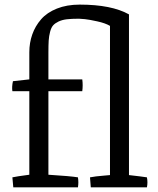

<svg xmlns="http://www.w3.org/2000/svg" viewBox="-20 -805 680 825"><path d="M37.1 0 33.2 -43Q50.3 -46.9 106 -54.2V-413.1H33.2Q30.3 -431.2 35.6 -456.1L106 -463.9V-580.6Q106 -621.1 118.7 -657Q131.3 -692.9 156.5 -721.9Q181.6 -751 224.4 -768.1Q267.1 -785.2 322.8 -785.2Q459 -785.2 534.2 -743.2V-52.7Q589.8 -46.4 611.3 -43Q615.7 -21.5 611.3 0H370.1L366.7 -43Q378.4 -45.4 393.1 -47.1Q407.7 -48.8 426 -50.3Q444.3 -51.8 452.6 -52.7V-693.8Q432.6 -705.6 398.4 -713.1Q364.3 -720.7 345 -722.7Q325.7 -724.6 319.3 -724.6Q288.1 -724.6 267.3 -722.2Q246.6 -719.7 231.4 -712.4Q216.3 -705.1 208.3 -696Q200.2 -687 195.3 -668.5Q190.4 -649.9 189.2 -630.6Q188 -611.3 188 -579.1V-463.9H333.5Q336.9 -439 333.5 -413.1H188V-54.2Q283.2 -48.3 314.9 -43Q318.4 -21.5 314.9 0Z"/></svg>

Font: Fjord
Style: One
Weight: 400
Designer: Viktoriya Grabowska
Foundry: Viktoriya Grabowska
Version: Version 1.002